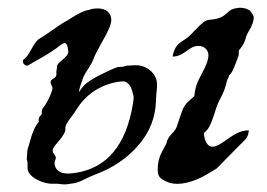

<svg xmlns="http://www.w3.org/2000/svg" viewBox="-20 -453 692 497"><path d="M178.2 -169.9Q194.3 -196.3 218.8 -213.9Q251 -236.8 289.6 -241.7Q297.9 -242.7 301.8 -242.2Q304.7 -241.7 309.1 -238.8Q310.1 -237.8 310.5 -237.3Q314.5 -234.9 317.9 -228.5Q318.4 -227.5 318.8 -227.1Q320.3 -223.6 322.8 -215.8Q323.2 -213.9 323.2 -213.4Q324.2 -210.9 325.7 -204.1Q326.7 -199.7 323.7 -181.6Q296.9 -25.4 177.7 -5.9Q147 -0.5 133.8 -8.8Q125 -14.2 122.1 -23.9Q120.1 -30.8 123 -38.6Q124.5 -42 124.5 -44.4Q124.5 -48.3 120.1 -54.2Q115.2 -60.5 116.7 -65.9Q118.7 -72.8 130.4 -85.9Q148.9 -106.9 149.4 -118.7Q146.5 -127.4 164.6 -150.4Q172.4 -160.2 178.2 -169.9ZM82.5 -353Q73.2 -348.1 61.5 -326.2Q49.8 -303.7 39.6 -297.9Q38.1 -291.5 42 -287.1Q45.9 -282.7 52.2 -283.2Q61.5 -289.1 80.6 -299.8Q107.9 -314.9 127.9 -329.6Q131.3 -332.5 134.8 -335Q145.5 -342.8 149.4 -341.3Q150.4 -340.8 152.3 -338.4Q152.8 -337.4 153.3 -336.9Q154.3 -335 155.3 -330.6Q155.3 -329.6 155.3 -329.1Q155.8 -327.6 156.2 -324.2L156.7 -320.8Q158.2 -311 139.6 -296.4Q127.9 -287.1 127.4 -281.2Q127.4 -280.3 127.4 -278.8Q127.4 -273.4 126.5 -272Q125.5 -270 126 -261.2Q126 -260.3 126 -259.3Q125.5 -253.9 118.2 -249.5Q112.3 -246.1 111.3 -242.7Q109.9 -238.8 113.8 -231.4Q116.7 -226.1 115.2 -220.2Q114.3 -216.8 111.8 -210.4Q106.9 -198.2 102.1 -189.9Q95.7 -178.2 92.3 -174.8Q88.4 -171.4 87.9 -162.1Q87.9 -158.7 88.4 -158.7Q87.9 -156.2 84.5 -153.3Q80.6 -149.4 80.1 -143.1Q80.1 -140.6 80.6 -138.2Q72.3 -128.4 66.4 -113.8Q62 -103.5 57.6 -87.4Q53.7 -72.8 52.2 -69.3Q49.8 -62 50.3 -52.7L49.3 -44.4Q48.8 -40 50.8 -34.7Q51.8 -31.7 51.3 -22Q51.3 -20 51.3 -19Q51.3 -0.5 77.1 12.7Q99.1 23.9 119.1 22.5Q126.5 22 140.1 23.9Q145 24.4 147 24.4Q151.4 24.4 160.6 22.9Q171.4 21.5 177.7 20Q187.5 17.1 198.7 11.2Q212.9 3.9 228.5 -2Q295.4 -27.3 338.4 -77.1Q382.3 -127.9 383.8 -193.4Q383.8 -201.7 385.7 -219.7Q386.2 -224.6 386.2 -225.6Q389.2 -254.9 367.2 -272Q348.6 -286.6 321.8 -283.7Q315.4 -283.2 313 -283.2Q309.1 -283.7 301.8 -281.2Q295.9 -279.3 289.1 -279.8Q286.6 -279.8 284.2 -279.3Q278.8 -277.8 261.7 -270Q247.1 -263.2 236.8 -257.8Q212.9 -245.6 200.7 -234.9Q191.9 -226.6 184.1 -214.4Q184.6 -220.2 189 -233.9Q191.9 -241.7 192.9 -245.1Q194.8 -254.9 208 -274.4Q217.8 -289.1 222.2 -300.8Q226.6 -313 242.2 -340.8Q255.9 -364.3 261.2 -377Q267.6 -391.1 268.1 -400.9Q268.6 -414.1 258.8 -422.9Q249.5 -431.6 230 -431.2Q218.8 -430.7 209.5 -427.2Q194.8 -425.8 161.1 -404.3Q152.3 -398.4 147.9 -396.5Q140.1 -392.6 116.2 -375.5Q94.2 -359.9 82.5 -353ZM388.2 -12.7Q388.2 -18.1 388.7 -24.9Q390.1 -36.6 393.1 -45.9Q395.5 -53.2 399.9 -61.5Q403.8 -69.3 406.7 -74.2Q411.1 -80.6 412.1 -87.9Q412.6 -89.4 414.6 -92.8Q418 -100.1 424.8 -106.9Q434.1 -115.7 438 -126Q438.5 -127.9 439.9 -132.3Q442.4 -139.6 444.3 -145.5Q446.8 -151.9 448.7 -157.7Q450.2 -162.6 450.7 -163.6Q453.1 -170.9 456.5 -176.8Q459.5 -181.6 463.4 -186.5Q467.3 -190.4 473.1 -195.3Q477.1 -198.7 482.9 -204.1Q483.9 -211.9 484.9 -217.8Q487.8 -233.4 494.1 -246.1Q497.6 -253.4 502 -261.7Q519.5 -293 519.5 -309.6Q519.5 -320.3 512.2 -327.1Q504.9 -334.5 492.2 -334Q482.9 -334 472.7 -327.6Q469.2 -325.2 464.8 -322.3Q455.6 -315.4 449.7 -312.5Q439 -306.6 426.8 -306.6Q428.7 -318.4 433.1 -326.7Q436.5 -334 443.4 -340.3Q448.2 -344.7 459.5 -351.6Q468.3 -357.4 471.7 -361.3Q472.7 -362.3 475.6 -365.2Q481.4 -371.1 487.8 -377.9Q496.1 -386.7 501 -390.6Q502 -391.6 503.9 -393.1Q509.3 -398.4 515.6 -400.4Q518.6 -401.4 525.9 -402.3Q527.8 -402.3 528.8 -402.3Q535.2 -403.3 542 -404.8Q554.7 -408.2 562.5 -415Q564 -416 565.4 -417.5Q574.7 -425.8 579.1 -428.2Q585.4 -431.2 596.2 -432.6Q605 -433.6 614.7 -431.2Q617.7 -430.7 624 -427.2Q626.5 -426.3 626.5 -426.3Q627 -426.3 630.4 -420.9L634.8 -414.6Q640.6 -405.8 629.4 -381.8Q626.5 -376 623 -370.6Q621.6 -368.2 619.1 -363.3Q617.2 -358.9 614.7 -349.6Q613.8 -346.7 613.3 -346.2Q613.3 -345.7 611.3 -341.3Q608.4 -335.4 606.9 -333.5Q606.4 -333 604.5 -330.6Q602.1 -327.1 600.6 -325.2Q598.1 -322.3 598.1 -321.3V-312.5Q598.1 -309.6 596.4 -305.7Q594.7 -301.8 591.3 -292Q581.5 -265.1 574.7 -259.3Q572.3 -257.3 572.3 -255.4Q572.3 -253.9 569.3 -248.5Q568.4 -247.1 566.4 -239.7Q564.9 -234.4 564 -230.5Q561 -219.7 556.6 -210.4Q555.2 -207.5 553.2 -203.6Q548.3 -194.3 544.9 -187Q540 -175.8 536.1 -162.1Q533.7 -154.3 531.2 -147.5Q526.4 -133.3 522 -125.5Q516.1 -114.7 507.8 -108.9Q507.8 -103 509.3 -96.7Q510.7 -90.3 513.2 -85.4Q516.1 -80.1 519.5 -77.1Q523.9 -73.2 530.3 -73.2Q539.1 -73.2 553.7 -82.5Q559.6 -86.4 565.9 -90.8Q582 -102.5 592.8 -107.9Q608.4 -115.7 624 -115.7Q624 -111.3 622.1 -104.5Q619.6 -96.7 617.2 -94.2L540 -16.1Q539.1 -15.6 538.3 -15.1Q537.6 -14.6 535.2 -13.7Q535.2 -13.7 531.7 -11.2Q509.8 2.4 492.2 10.3Q462.4 22.9 439.5 22.9Q430.2 22.9 421.9 21Q414.6 19 407.7 15.6Q399.4 11.7 395.5 7.8Q388.2 1 388.2 -12.7Z"/></svg>

Font: IM FELL English
Style: Italic
Weight: 400
Italic angle: -18°
Designer: Igino Marini
Foundry: Igino Marini
Version: 3.00